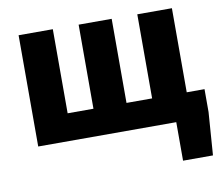

<svg xmlns="http://www.w3.org/2000/svg" viewBox="-82 -670 1123 967"><g transform="rotate(-10 479.0 -186.0)"><path d="M72 0H778V197H931L947 -22V-139H856V-569H679V-139H548V-569H379V-139H247V-569H72Z"/></g></svg>

Font: Noto Sans TC Black
Style: Regular
Weight: 900
Designer: Ryoko NISHIZUKA 西塚涼子 (kana, bopomofo & ideographs); Paul D. Hunt (Latin, Greek & Cyrillic); Sandoll Communications 산돌커뮤니
Foundry: Adobe
Version: Version 2.004;hotconv 1.0.118;makeotfexe 2.5.65603